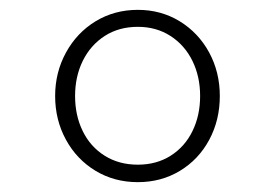

<svg xmlns="http://www.w3.org/2000/svg" viewBox="-20 -724 560 390"><path d="M92 -529Q92 -577 114 -617.2Q136 -657.5 174.2 -680.8Q212.5 -704 260 -704Q307 -704 345 -680.8Q383 -657.5 404.8 -617.5Q426.5 -577.5 426.5 -529Q426.5 -480 405 -440Q383.5 -400 345.5 -377Q307.5 -354 260 -354Q212 -354 173.8 -377.2Q135.5 -400.5 113.8 -440.5Q92 -480.5 92 -529ZM260 -389.5Q298 -389.5 326.8 -407.8Q355.5 -426 371 -457.8Q386.5 -489.5 386.5 -529Q386.5 -568.5 370.8 -600.5Q355 -632.5 326.2 -651Q297.5 -669.5 260 -669.5Q221.5 -669.5 192.8 -651Q164 -632.5 148.2 -600.5Q132.5 -568.5 132.5 -529Q132.5 -489.5 148 -457.8Q163.5 -426 192.5 -407.8Q221.5 -389.5 260 -389.5Z"/></svg>

Font: HK Grotesk Light
Style: Italic
Weight: 300
Italic angle: -16°
Designer: Alfredo Marco Pradil
Foundry: Hanken Design Co.
Version: Version 3.001